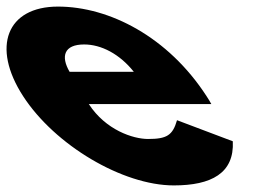

<svg xmlns="http://www.w3.org/2000/svg" viewBox="-213 -548 836 583"><path d="M428.7 -232C425.8 -238 418.7 -249 414.2 -256C297.6 -436 119 -528 -37 -528C-192 -528 -240 -406 -142.8 -256C-46.3 -107 159.7 15 314.7 15C428.7 15 498.8 -22 493.9 -119L324.5 -183C311.3 -137 293.4 -126 236.4 -126C191.4 -126 107.9 -153 56.7 -232ZM-1.7 -330C-29.2 -377 -18.5 -413 42.5 -413C94.5 -413 150.3 -384 193.3 -330Z"/></svg>

Font: Hussar
Style: BdOpOblSeven
Weight: 700
Foundry: Cannot Into Space Fonts
Version: Version 2.00